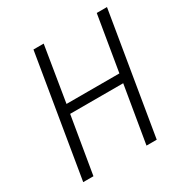

<svg xmlns="http://www.w3.org/2000/svg" viewBox="-162 -829 923 959"><g transform="rotate(-30 300.0 -349.0)"><path d="M465 -328H159L104 0H45L161 -698H220L168 -380H473L526 -698H585L469 0H410Z"/></g></svg>

Font: IBM Plex Mono Light
Style: Italic
Weight: 300
Italic angle: -9°
Monospace: yes
Designer: Mike Abbink, Paul van der Laan, Pieter van Rosmalen
Foundry: Bold Monday
Version: Version 2.3